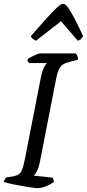

<svg xmlns="http://www.w3.org/2000/svg" viewBox="-29 -983 455 1003"><path d="M167 0Q160 0 142.6 -2.4Q125.3 -4.8 102.6 -8.5Q79.8 -12.3 57 -16.7Q34.1 -21.1 16.4 -25.4Q-1.3 -29.6 -9.3 -32.6Q-7.3 -40.6 -3 -47.3Q1.2 -54 5.2 -56.7L34.3 -60.7Q57 -64.5 69.2 -73Q81.4 -81.5 88.3 -101.7Q95.3 -121.9 102.3 -158.3L183.9 -575.7Q193.4 -620.2 203.6 -636.1Q213.7 -651.9 216.2 -653.6H122.1Q119.9 -656.6 117.5 -660.7Q115.1 -664.8 114.4 -672.4Q121.1 -678.9 134.7 -686.1Q148.2 -693.2 161.5 -698.6Q174.8 -704 180 -704H366.8Q370.8 -700 374.8 -691.2Q378.8 -682.4 378.6 -671.4L330 -658.4Q297.1 -650.4 284.7 -631.3Q272.3 -612.1 264.3 -572.1L178.4 -132.1Q173.6 -107.8 164.5 -90.3Q155.3 -72.7 148.3 -65.5L245.8 -55Q248.4 -51.6 250.4 -45Q252.4 -38.3 252.4 -32.6Q236.1 -20.1 210.9 -10Q185.7 0 167 0ZM158.5 -770.1Q148.7 -775.4 141.3 -781.3Q133.9 -787.2 131.9 -794Q176.5 -845.1 210.2 -882.8Q243.9 -920.5 266.8 -941.9Q289.8 -963.3 300.9 -963.3Q312.2 -963.3 327.3 -942.2Q342.3 -921.1 362.1 -882.9Q381.9 -844.7 405.3 -794Q400.8 -787.7 395 -780.5Q389.2 -773.4 377.7 -770.1L289.6 -871.9Z"/></svg>

Font: Texturina Medium
Style: Italic
Weight: 500
Italic angle: -11°
Designer: Guillermo Torres Carreño
Foundry: Omnibus-Type
Version: Version 1.002